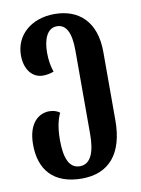

<svg xmlns="http://www.w3.org/2000/svg" viewBox="-89 -609 677 923"><g transform="rotate(-10 249.5 -148.0)"><path d="M236 253C368 253 442 168 442 5V-329C442 -478 359 -549 242 -549C128 -549 49 -479 49 -381C49 -311 86 -267 137 -267C153 -267 172 -270 190 -277C180 -305 175 -337 175 -372C175 -435 195 -489 243 -489C288 -489 311 -447 311 -359V49C311 138 289 193 236 193C183 193 163 138 163 53C163 -14 175 -52 187 -77C175 -87 156 -93 136 -93C88 -93 32 -57 32 52C32 175 98 253 236 253Z"/></g></svg>

Font: Noto Serif Georgian ExtraCondensed Bold
Style: Regular
Weight: 700
Width: 2
Designer: Monotype Design Team, Akaki Razmadze
Foundry: Google LLC
Version: Version 2.003